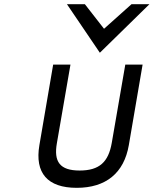

<svg xmlns="http://www.w3.org/2000/svg" viewBox="-20 -890 739 921"><path d="M459 -637 697 -870H611L479 -752L387 -870H301ZM516 -204C500 -113 457 -72 362 -72C267 -72 237 -114 253 -204L318 -580H235L169 -194C146 -60 208 11 348 11C488 11 575 -60 598 -194L664 -580H581Z"/></svg>

Font: Charger Monospace
Style: Regular
Weight: 400
Designer: Jasper
Foundry: Cannot Into Space Fonts
Version: Version 0.980